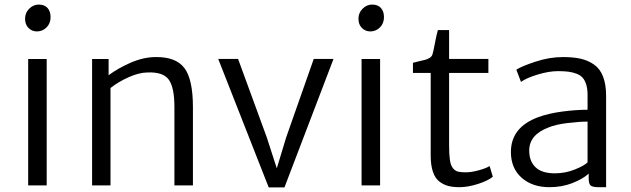

<svg xmlns="http://www.w3.org/2000/svg" viewBox="-20 -816 2775 845"><path d="M104 0V-556.2H185.5V0ZM142.6 -677.7Q120.6 -677.7 105.5 -692.9Q90.3 -708 90.3 -733.4Q90.3 -759.8 108.6 -777.8Q127 -795.9 150.4 -795.9Q175.8 -795.9 189.2 -780.8Q202.6 -765.6 202.6 -740.7Q202.6 -712.9 184.8 -695.3Q167 -677.7 142.6 -677.7Z M385.3 0V-556.2H458V-484.9Q497.6 -514.6 553.2 -539.3Q608.9 -564 663.1 -564.9Q753.9 -566.4 791.5 -516.6Q829.1 -466.8 829.1 -344.2V0H747.6V-344.7Q747.6 -430.7 722.9 -465.3Q698.2 -500 628.9 -497.1Q591.8 -496.6 546.4 -476.3Q501 -456.1 466.3 -428.7V0Z M1162.6 8.8 940.4 -556.6H1027.8L1154.3 -210.9L1198.2 -75.2L1239.3 -210.9L1360.8 -556.6H1447.8L1231.9 8.8Z M1571.3 0V-556.2H1652.8V0ZM1609.9 -677.7Q1587.9 -677.7 1572.8 -692.9Q1557.6 -708 1557.6 -733.4Q1557.6 -759.8 1575.9 -777.8Q1594.2 -795.9 1617.7 -795.9Q1643.1 -795.9 1656.5 -780.8Q1669.9 -765.6 1669.9 -740.7Q1669.9 -712.9 1652.1 -695.3Q1634.3 -677.7 1609.9 -677.7Z M2002 7.8Q1973.6 7.8 1952.9 2.4Q1932.1 -2.9 1913.6 -17.1Q1895 -31.2 1885.3 -60.1Q1875.5 -88.9 1875.5 -131.8V-495.1H1797.4V-539.6Q1806.6 -542.5 1824 -546.4Q1841.3 -550.3 1851.1 -552.7Q1860.8 -555.2 1870.4 -561Q1879.9 -566.9 1882.8 -575.2Q1886.2 -583.5 1894 -625.2Q1901.9 -667 1907.2 -683.6H1956.5V-556.6H2129.4V-495.1H1956.5V-177.7Q1956.5 -136.2 1960 -112.3Q1963.4 -88.4 1973.1 -76.2Q1982.9 -64 1995.1 -60.8Q2007.3 -57.6 2030.8 -57.6Q2054.7 -57.6 2087.6 -66.7Q2120.6 -75.7 2134.8 -85.4L2148.9 -38.1Q2127.4 -20.5 2083.3 -6.3Q2039.1 7.8 2002 7.8Z M2647.5 7.8H2613.8Q2589.8 7.8 2580.3 1Q2570.8 -5.9 2570.8 -31.2V-51.8Q2544.4 -27.8 2498.5 -10Q2452.6 7.8 2397.9 7.8Q2322.8 7.8 2275.6 -33.9Q2228.5 -75.7 2228.5 -147Q2228.5 -255.9 2348.6 -300.3Q2393.6 -316.9 2454.1 -325Q2514.6 -333 2565.9 -333V-397.5Q2565.9 -423.8 2560.3 -442.9Q2554.7 -461.9 2544.7 -473.4Q2534.7 -484.9 2517.6 -491.5Q2500.5 -498 2481.7 -500.5Q2462.9 -502.9 2436 -502.9Q2395.5 -502.9 2345.9 -487.8Q2296.4 -472.7 2272.9 -455.6L2252.4 -509.3Q2275.4 -524.4 2336.9 -544.7Q2398.4 -564.9 2457.5 -564.9Q2502.9 -564.9 2535.4 -557.6Q2567.9 -550.3 2594.2 -532Q2620.6 -513.7 2634 -479.2Q2647.5 -444.8 2647.5 -394ZM2421.9 -53.2Q2468.3 -53.2 2510.5 -70.3Q2552.7 -87.4 2565.9 -101.6V-280.8Q2527.3 -280.8 2476.3 -274.4Q2425.3 -268.1 2393.6 -254.9Q2309.1 -222.7 2309.1 -153.3Q2309.1 -106.9 2336.7 -80.1Q2364.3 -53.2 2421.9 -53.2Z"/></svg>

Font: HaufeMerriweatherSansLt
Style: Regular
Weight: 300
Designer: Eben Sorkin
Foundry: Eben Sorkin
Version: Version 1.56